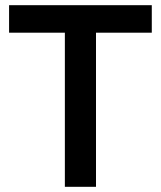

<svg xmlns="http://www.w3.org/2000/svg" viewBox="-20 -720 620 740"><path d="M15 -700H565V-594H350V0H230V-594H15Z"/></svg>

Font: PT Root UI Web Bold
Style: Regular
Weight: 700
Designer: Vitaly Kuzmin
Foundry: ParaType Ltd.
Version: Version 1.000W